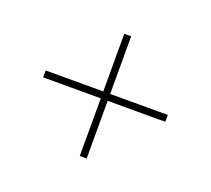

<svg xmlns="http://www.w3.org/2000/svg" viewBox="-87 -693 746 679"><g transform="rotate(20 286.0 -353.0)"><path d="M273 -340V-123H299V-340H516V-366H299V-583H273V-366H56V-340Z"/></g></svg>

Font: Noto Sans Sinhala Thin
Style: Regular
Weight: 100
Designer: Jelle Bosma - Monotype Design Team
Foundry: Monotype Imaging Inc.
Version: Version 2.006